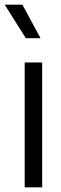

<svg xmlns="http://www.w3.org/2000/svg" viewBox="-44 -804 263 824"><path d="M62 -536H137V0H62ZM-24 -784H52L130 -640H67Z"/></svg>

Font: Evergrow Sans 
Style: Regular
Weight: 400
Foundry: 10Web
Version: Version 1.000